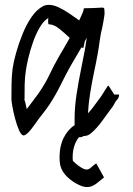

<svg xmlns="http://www.w3.org/2000/svg" viewBox="-20 -536 547 790"><path d="M450 -147H470Q470 -134 462 -126Q455 -119 450.5 -109Q446 -99 438 -90Q419 -64 399 -36.5Q379 -9 356 11Q344 21 335 22.5Q326 24 324 24Q311 31 305 28Q279 62 279 110Q279 114 279 118Q279 122 280 126Q280 126 289.5 135Q299 144 312 152Q330 164 342 161Q350 158 356 152Q362 146 376 136L408 194Q395 204 381.5 215.5Q368 227 352 232Q336 236 319 230.5Q302 225 282 212Q234 180 227 139Q226 133 225.5 125Q225 117 225 110Q225 65 242 31Q259 -3 287 -21V-49Q287 -95 295 -147.5Q303 -200 313 -248.5Q323 -297 329 -330Q331 -343 333 -355.5Q335 -368 337 -380Q335 -377 333 -373.5Q331 -370 329 -366L323 -339H320Q319 -339 315 -341Q302 -318 290 -298Q278 -278 270 -264Q248 -224 228 -183.5Q208 -143 183 -105Q168 -83 153 -64.5Q138 -46 126 -28Q89 25 75 21Q66 18 57.5 -2Q49 -22 42 -48.5Q35 -75 31 -97.5Q27 -120 27 -128Q27 -159 27.5 -191.5Q28 -224 32 -255Q36 -282 46.5 -319.5Q57 -357 73 -396.5Q89 -436 110.5 -467Q132 -498 158 -511Q168 -516 181 -516Q200 -516 222 -505.5Q244 -495 266 -480Q288 -465 306 -452Q314 -469 319.5 -482Q325 -495 325 -502H327Q378 -503 393.5 -504.5Q409 -506 409 -500Q409 -499 410 -489.5Q411 -480 409 -469Q407 -458 405 -445Q403 -432 401 -424Q394 -397 390.5 -370Q387 -343 382 -315Q376 -281 367 -239Q358 -197 351 -153Q344 -109 342 -70Q352 -80 362.5 -94Q373 -108 395 -138Q396 -139 402.5 -149.5Q409 -160 416 -171Q423 -182 424 -183H427ZM223 -304Q232 -319 243.5 -339Q255 -359 267 -380Q246 -400 223.5 -418Q201 -436 181 -436Q178 -436 178 -447Q178 -458 179 -462Q160 -451 144 -424Q128 -397 116 -363Q104 -329 96.5 -297Q89 -265 86 -243Q82 -215 81.5 -187.5Q81 -160 81 -128H80Q82 -122 85 -110.5Q88 -99 90 -87Q107 -110 119 -125.5Q131 -141 138 -151Q167 -193 184 -229.5Q201 -266 223 -304Z"/></svg>

Font: Syne
Style: Italic
Weight: 400
Italic angle: -9°
Designer: Lucas Descroix
Foundry: Bonjour Monde
Version: Version 2.000; ttfautohint (v1.8.3)